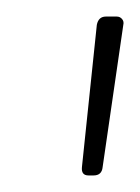

<svg xmlns="http://www.w3.org/2000/svg" viewBox="-20 -717 169 232"><path d="M79 -515 97 -687Q99 -697 108 -697H121Q125 -697 127.5 -694Q130 -691 129 -687L104 -515Q103 -505 93 -505H87Q78 -505 79 -515Z"/></svg>

Font: Barlow Semi Condensed Thin
Style: Italic
Weight: 250
Width: 4
Italic angle: -7°
Designer: Jeremy Tribby
Foundry: Tribby Type
Version: Version 1.408